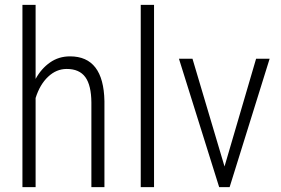

<svg xmlns="http://www.w3.org/2000/svg" viewBox="-20 -770 1156 790"><path d="M126.5 -445.3Q149.9 -487.8 185.8 -512.9Q221.7 -538.1 268.1 -538.1Q406.2 -538.1 409.7 -354V0H356V-348.1Q355.5 -418.9 331.1 -452.6Q306.6 -486.3 254.4 -486.3Q211.9 -486.3 178 -454.3Q144 -422.4 126.5 -366.7V0H72.3V-750H126.5Z M613.8 0H559.1V-750H613.8Z M903.8 -85 1033.7 -528.3H1089.4L924.8 0H881.8L716.3 -528.3H772Z"/></svg>

Font: TypoPRO Roboto
Style: Regular
Weight: 300
Designer: Google
Version: Version 2.136; 2016